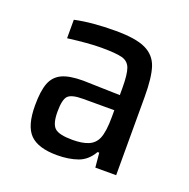

<svg xmlns="http://www.w3.org/2000/svg" viewBox="-80 -773 529 537"><g transform="rotate(20 184.5 -504.5)"><path d="M37 -423Q37 -466 46 -489.5Q55 -513 77 -523.5Q99 -534 140 -534L212 -532L250 -531V-552Q250 -593 243.5 -610.5Q237 -628 218.5 -633Q200 -638 155 -638Q119 -638 57 -630V-685Q107 -696 178 -696Q238 -696 267.5 -682Q297 -668 307 -638Q317 -608 317 -550V-317H255L251 -360H246Q230 -332 203.5 -322.5Q177 -313 142 -313Q86 -313 61.5 -337.5Q37 -362 37 -423ZM241 -401Q250 -422 250 -466V-486H157Q123 -486 112.5 -475Q102 -464 102 -428Q102 -392 115 -380Q128 -368 168 -368Q197 -368 215 -375.5Q233 -383 241 -401Z"/></g></svg>

Font: Saira Semi Condensed
Style: Regular
Weight: 400
Width: 4
Designer: Hector Gatti with collaboration of the Omnibus-Type team
Foundry: Omnibus-Type
Version: Version 1.001; ttfautohint (v1.8)